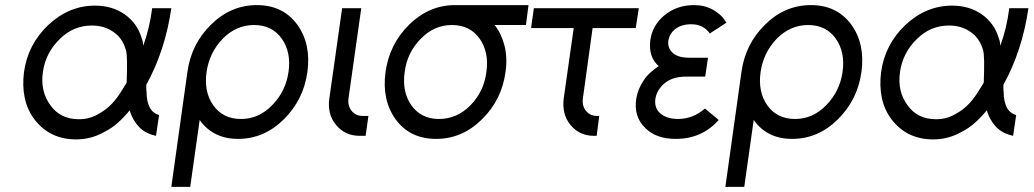

<svg xmlns="http://www.w3.org/2000/svg" viewBox="-20 -532 4048 752"><path d="M352 -510Q250 -510 169 -434Q89 -358 74 -250Q67 -195 77 -148Q87 -101 116 -63Q176 14 278 14Q338 14 390 -16Q418 -30 442 -51.5Q466 -73 488 -100Q492 -86 497.5 -74.5Q503 -63 510 -53Q524 -32 543.5 -19Q563 -6 591 0L603 -81Q591 -85 582 -92Q573 -99 567 -110Q561 -121 557.5 -136.5Q554 -152 554 -173Q553 -177 553 -184Q553 -191 553 -200Q590 -267 614.5 -342Q639 -417 651 -500H576Q571 -460 562 -423Q553 -386 541 -353Q540 -361 539 -368Q538 -375 535 -382Q518 -441 468 -476Q419 -510 352 -510ZM340 -432Q389 -432 424 -407Q459 -384 473 -337Q477 -324 477.5 -291.5Q478 -259 476 -208Q463 -187 453.5 -172Q444 -157 437 -148Q408 -109 368 -87Q350 -76 330.5 -70.5Q311 -65 289 -65Q217 -65 178 -119Q137 -174 148 -250Q159 -326 214 -379Q267 -432 340 -432Z M975 -434Q1046 -434 1084 -380Q1121 -327 1110 -250Q1099 -174 1046 -120Q994 -66 924 -66Q853 -66 815 -120Q778 -173 789 -250Q800 -326 852 -380Q905 -434 975 -434ZM986 -512Q884 -512 807 -436Q729 -360 714 -250L651 200H725L762 -62Q815 12 912 12Q1014 12 1091 -64Q1169 -141 1184 -250Q1199 -360 1144 -436Q1088 -512 986 -512Z M1320 -500 1270 -147Q1261 -85 1296 -43Q1331 0 1389 0H1412L1423 -78H1400Q1373 -78 1357 -98Q1341 -119 1345 -147L1395 -500Z M1762 -512Q1661 -512 1583 -436Q1505 -359 1490 -250Q1475 -140 1530 -64Q1586 12 1688 12Q1790 12 1867 -64Q1945 -140 1960 -250Q1964 -277 1963 -303Q1962 -329 1956 -353Q1950 -376 1940.5 -396.5Q1931 -417 1917 -434H2040L2050 -512ZM1750 -434Q1821 -434 1859 -380Q1896 -327 1885 -250Q1880 -211 1864.5 -179Q1849 -147 1823 -120Q1770 -66 1699 -66Q1629 -66 1591 -120Q1554 -173 1565 -250Q1570 -289 1586 -321.5Q1602 -354 1628 -380Q1680 -434 1750 -434Z M2071 -500 2060 -422H2227L2188 -147Q2180 -85 2214 -43Q2249 0 2307 0H2317L2327 -78H2318Q2291 -78 2275 -98Q2259 -118 2263 -147L2301 -422H2470L2482 -500Z M2753 -306H2679Q2630 -306 2610 -330Q2594 -348 2598 -374Q2602 -399 2622 -416Q2647 -437 2687 -437Q2735 -437 2760 -401L2825 -443Q2816 -459 2803 -471.5Q2790 -484 2772 -494Q2740 -512 2698 -512Q2630 -512 2581 -471Q2535 -432 2527 -374Q2519 -309 2560 -273Q2543 -262 2527.5 -248Q2512 -234 2501 -217Q2478 -183 2472 -145Q2461 -74 2509 -29Q2551 12 2627 12Q2729 12 2795 -62L2741 -107Q2696 -67 2637 -66Q2590 -66 2565 -89Q2542 -110 2547 -145Q2552 -179 2582 -205Q2613 -232 2668 -232H2742Z M3145 -434Q3216 -434 3254 -380Q3291 -327 3280 -250Q3269 -174 3216 -120Q3164 -66 3094 -66Q3023 -66 2985 -120Q2948 -173 2959 -250Q2970 -326 3022 -380Q3075 -434 3145 -434ZM3156 -512Q3054 -512 2977 -436Q2899 -360 2884 -250L2821 200H2895L2932 -62Q2985 12 3082 12Q3184 12 3261 -64Q3339 -141 3354 -250Q3369 -360 3314 -436Q3258 -512 3156 -512Z M3709 -510Q3607 -510 3526 -434Q3446 -358 3431 -250Q3424 -195 3434 -148Q3444 -101 3473 -63Q3533 14 3635 14Q3695 14 3747 -16Q3775 -30 3799 -51.5Q3823 -73 3845 -100Q3849 -86 3854.5 -74.5Q3860 -63 3867 -53Q3881 -32 3900.5 -19Q3920 -6 3948 0L3960 -81Q3948 -85 3939 -92Q3930 -99 3924 -110Q3918 -121 3914.5 -136.5Q3911 -152 3911 -173Q3910 -177 3910 -184Q3910 -191 3910 -200Q3947 -267 3971.5 -342Q3996 -417 4008 -500H3933Q3928 -460 3919 -423Q3910 -386 3898 -353Q3897 -361 3896 -368Q3895 -375 3892 -382Q3875 -441 3825 -476Q3776 -510 3709 -510ZM3697 -432Q3746 -432 3781 -407Q3816 -384 3830 -337Q3834 -324 3834.5 -291.5Q3835 -259 3833 -208Q3820 -187 3810.5 -172Q3801 -157 3794 -148Q3765 -109 3725 -87Q3707 -76 3687.5 -70.5Q3668 -65 3646 -65Q3574 -65 3535 -119Q3494 -174 3505 -250Q3516 -326 3571 -379Q3624 -432 3697 -432Z"/></svg>

Font: Unageo
Style: Regular-Italic
Weight: 400
Designer: Richard Sepsi
Foundry: Richard Sepsi
Version: Version 2.000